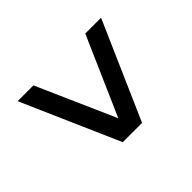

<svg xmlns="http://www.w3.org/2000/svg" viewBox="-125 -715 851 851"><g transform="rotate(45 300.0 -289.5)"><path d="M71 -28V-127L440 -290L71 -452V-551L529 -350V-229Z"/></g></svg>

Font: Txt Mono Medium
Style: Regular
Weight: 500
Monospace: yes
Designer: Open Source
Foundry: XRLN
Version: Version 1.0